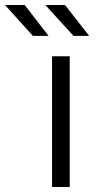

<svg xmlns="http://www.w3.org/2000/svg" viewBox="-110 -751 399 771"><path d="M170 0V-525H99V0ZM248 -607 151 -731H72L185 -607ZM85 -607 -11 -731H-90L22 -607Z"/></svg>

Font: Montserrat Z
Style: Regular
Weight: 400
Designer: Julieta Ulanovsky
Foundry: Julieta Ulanovsky
Version: Version 8.000